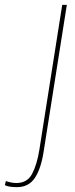

<svg xmlns="http://www.w3.org/2000/svg" viewBox="-152 -550 310 790"><path d="M123 -530 28 71Q17 144 -8.5 182Q-34 220 -82 220Q-96 220 -108.5 218.5Q-121 217 -132 212L-128 195Q-105 203 -84 203Q-40 203 -20 165.5Q0 128 10 66L104 -530Z"/></svg>

Font: Georama Condensed Thin
Style: Italic
Weight: 100
Width: 3
Italic angle: -9°
Designer: Jean-Baptiste Levee
Foundry: Production Type
Version: Version 1.000